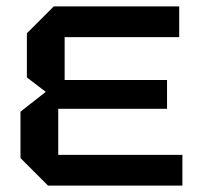

<svg xmlns="http://www.w3.org/2000/svg" viewBox="-20 -580 628 600"><path d="M130 0 44 -86V-231L123 -293L64 -338V-476L148 -560H540V-464H182V-330H502V-240H162V-96H550V0Z"/></svg>

Font: Tektur Medium
Style: Regular
Weight: 500
Designer: Adam Jagosz
Foundry: Adam Jagosz
Version: Version 1.005;gftools[0.9.30]